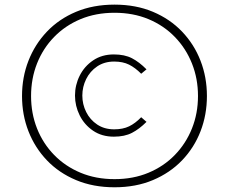

<svg xmlns="http://www.w3.org/2000/svg" viewBox="-20 -791 989 830"><path d="M75.2 -376Q75.2 -457 103 -528.3Q130.9 -599.6 182.9 -654.3Q234.9 -709 308.8 -740Q382.8 -771 475.1 -771Q567.4 -771 641.1 -740Q714.8 -709 767.1 -654.3Q819.3 -599.6 846.9 -528.3Q874.5 -457 874.5 -376Q874.5 -294.9 846.9 -223.6Q819.3 -152.3 767.1 -97.9Q714.8 -43.5 641.1 -12.5Q567.4 18.6 475.1 18.6Q382.8 18.6 308.8 -12.5Q234.9 -43.5 182.9 -97.9Q130.9 -152.3 103 -223.6Q75.2 -294.9 75.2 -376ZM114.3 -376Q114.3 -300.8 140.1 -235.6Q166 -170.4 214.1 -121.1Q262.2 -71.8 328.4 -44.2Q394.5 -16.6 475.1 -16.6Q555.7 -16.6 621.8 -44.2Q688 -71.8 735.8 -121.1Q783.7 -170.4 809.8 -235.6Q835.9 -300.8 835.9 -376Q835.9 -451.2 809.8 -516.6Q783.7 -582 735.8 -631.3Q688 -680.7 621.8 -708.3Q555.7 -735.8 475.1 -735.8Q394.5 -735.8 328.4 -708.3Q262.2 -680.7 214.1 -631.3Q166 -582 140.1 -516.6Q114.3 -451.2 114.3 -376ZM613.3 -491.2 590.3 -472.2Q564.9 -498 538.1 -511.5Q511.2 -524.9 473.6 -524.9Q431.2 -524.9 400.1 -503.9Q369.1 -482.9 352.5 -449.2Q335.9 -415.5 335.9 -377.9Q335.9 -340.3 352.5 -306.9Q369.1 -273.4 400.1 -252.7Q431.2 -231.9 473.6 -231.9Q511.2 -231.9 538.1 -244.9Q564.9 -257.8 590.3 -284.2L613.3 -264.2Q582 -232.9 550.3 -216.6Q518.6 -200.2 472.2 -200.2Q420.4 -200.2 382.6 -225.8Q344.7 -251.5 324.5 -292.2Q304.2 -333 304.2 -377.9Q304.2 -423.3 324.5 -463.9Q344.7 -504.4 382.6 -530Q420.4 -555.7 472.2 -555.7Q518.6 -555.7 550.3 -539.3Q582 -522.9 613.3 -491.2Z"/></svg>

Font: Estedad-FD ExtraLight
Style: Regular
Weight: 200
Designer: Amin Abedi
Version: Version 7.3